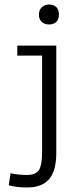

<svg xmlns="http://www.w3.org/2000/svg" viewBox="-20 -682 346 846"><path d="M98.6 88.9Q138.7 88.9 152.1 66.4Q165.5 43.9 165.5 -13.7V-437H56.2V-481H228V-8.8Q228 70.8 196.3 107.4Q164.6 144 100.6 144Q52.2 144 18.6 134.3L26.4 81.1Q58.1 88.9 98.6 88.9ZM151.4 -617.2Q151.4 -637.7 164.1 -649.9Q176.8 -662.1 195.8 -662.1Q215.8 -662.1 227.8 -650.9Q239.7 -639.6 239.7 -618.2Q239.7 -596.7 227.8 -585.4Q215.8 -574.2 195.8 -574.2Q176.3 -574.2 163.8 -585.7Q151.4 -597.2 151.4 -617.2Z"/></svg>

Font: Anaheim
Style: Regular
Weight: 400
Designer: vernon adams
Foundry: vernon adams
Version: Version 1.002; ttfautohint (v0.93.5-3d13) -l 8 -r 50 -G 200 